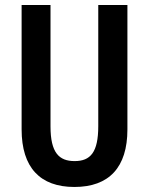

<svg xmlns="http://www.w3.org/2000/svg" viewBox="-20 -800 593 764"><path d="M487 -285V-780H371V-298C371 -194 340 -159 277 -159C215 -159 181 -192 181 -297V-780H66V-285C66 -133 140 -56 276 -56C414 -56 487 -134 487 -285Z"/></svg>

Font: Noto Sans Malayalam UI ExtraCondensed SemiBold
Style: Regular
Weight: 600
Width: 2
Designer: Jelle Bosma - Monotype Design Team
Foundry: Monotype Imaging Inc.
Version: Version 2.104